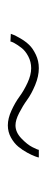

<svg xmlns="http://www.w3.org/2000/svg" viewBox="170 -542 121 502"><g transform="rotate(-90 231.0 -291.5)"><path d="M153.8 -332Q171.9 -332 192.6 -322.5Q213.4 -313 229 -301.5Q244.6 -290 265.1 -280.5Q285.6 -271 303.2 -271Q319.8 -271 334.2 -278.6Q348.6 -286.1 356.4 -296.4Q364.3 -306.6 368.7 -314.7Q373 -322.8 373 -325.2L393.1 -324.2Q392.1 -321.3 390.1 -316.4Q388.2 -311.5 380.9 -298.8Q373.5 -286.1 364.3 -276.4Q355 -266.6 338.6 -258.8Q322.3 -251 303.2 -251Q282.2 -251 259.3 -260.5Q236.3 -270 220.5 -281.5Q204.6 -293 186 -302.5Q167.5 -312 153.8 -312Q135.7 -312 119.6 -296.6Q103.5 -281.2 96.7 -267.6Q89.8 -253.9 89.8 -251H69.8Q69.8 -252.9 72.8 -261Q75.7 -269 82.3 -281.2Q88.9 -293.5 98.1 -304.7Q107.4 -315.9 122.1 -324Q136.7 -332 153.8 -332Z"/></g></svg>

Font: Rawline Thin
Style: Regular
Weight: 250
Designer: Matt McInerney, Pablo Impallari, Rodrigo Fuenzalida
Foundry: Matt McInerney, Pablo Impallari, Rodrigo Fuenzalida
Version: Version 4.020;PS 004.020;hotconv 1.0.88;makeotf.lib2.5.64775